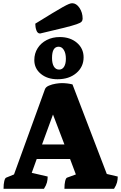

<svg xmlns="http://www.w3.org/2000/svg" viewBox="-20 -1172 753 1192"><path d="M2 0Q2 -29 6.5 -47.5Q11 -66 18 -69L67 -89L259 -618Q264 -632 284 -640.5Q304 -649 326.5 -652.5Q349 -656 363 -656Q381 -656 397.5 -654Q414 -652 430 -648L643 -92L711 -76Q711 -57 706.5 -39.5Q702 -22 688 0H380Q380 -29 384.5 -47.5Q389 -66 396 -69L451 -89L415 -185H208L177 -99L276 -76Q276 -57 271.5 -39.5Q267 -22 253 0ZM241 -275H380L309 -461ZM337 -680Q274 -680 233.5 -713.5Q193 -747 193 -799Q193 -840 213.5 -872.5Q234 -905 270 -923.5Q306 -942 351 -942Q416 -942 457.5 -906.5Q499 -871 499 -816Q499 -757 454 -718.5Q409 -680 337 -680ZM347 -740Q367 -740 378 -758Q389 -776 389 -807Q389 -841 376.5 -861.5Q364 -882 344 -882Q303 -882 303 -812Q303 -778 314.5 -759Q326 -740 347 -740ZM229 -964Q213 -964 206 -983.5Q199 -1003 199 -1025Q264 -1065 305 -1090Q346 -1115 370.5 -1128.5Q395 -1142 407.5 -1147Q420 -1152 428 -1152Q454 -1152 473.5 -1123Q493 -1094 493 -1056Q493 -1045 486.5 -1037.5Q480 -1030 455.5 -1021.5Q431 -1013 377.5 -999.5Q324 -986 229 -964Z"/></svg>

Font: Petrona Black
Style: Regular
Weight: 900
Designer: Ringo R. Seeber
Foundry: Ringo R. Seeber
Version: Version 2.001; ttfautohint (v1.8.3)